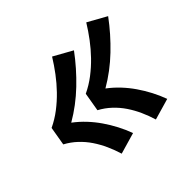

<svg xmlns="http://www.w3.org/2000/svg" viewBox="-125 -770 850 850"><g transform="rotate(-45 300.0 -345.0)"><path d="M414 -84Q404 -117 390 -148Q376 -179 357.5 -206.5Q339 -234 314.5 -257Q290 -280 260 -296L275 -384Q311 -401 343 -425.5Q375 -450 403 -479Q431 -508 455 -540Q479 -572 500 -606L588 -557Q540 -492 481 -435.5Q422 -379 353 -339Q381 -318 405 -292.5Q429 -267 449 -238Q469 -209 485.5 -177.5Q502 -146 514 -113ZM200 -84Q190 -117 176 -148Q162 -179 143.5 -206.5Q125 -234 100.5 -257Q76 -280 46 -296L61 -384Q97 -401 129 -425.5Q161 -450 189 -479Q217 -508 241 -540Q265 -572 286 -606L374 -557Q326 -492 267 -435.5Q208 -379 139 -339Q167 -318 191 -292.5Q215 -267 235 -238Q255 -209 271.5 -177.5Q288 -146 300 -113Z"/></g></svg>

Font: Iosevka Slab XBdExObl
Style: Regular
Weight: 800
Width: 7
Italic angle: -9°
Monospace: yes
Designer: Belleve Invis
Foundry: Belleve Invis
Version: Version 11.1.0; ttfautohint (v1.8.3)